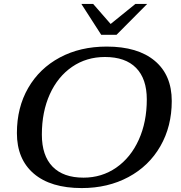

<svg xmlns="http://www.w3.org/2000/svg" viewBox="-20 -947 922 977"><path d="M66 -270Q66 -400 123.5 -499.5Q181 -599 284.5 -654.5Q388 -710 523 -710Q681 -710 767.5 -637.5Q854 -565 854 -433Q854 -304 796 -203Q738 -102 633.5 -46Q529 10 396 10Q238 10 152 -63.5Q66 -137 66 -270ZM727 -441Q727 -546 672.5 -601.5Q618 -657 514 -657Q420 -657 347 -607Q274 -557 233.5 -467.5Q193 -378 193 -262Q193 -155 247.5 -99Q302 -43 405 -43Q498 -43 571.5 -94Q645 -145 686 -235.5Q727 -326 727 -441ZM394 -927H454L543 -825L669 -927H729L573 -770H495Z"/></svg>

Font: Fahkwang Medium
Style: Italic
Weight: 500
Italic angle: -10°
Version: Version 1.000; ttfautohint (v1.6)